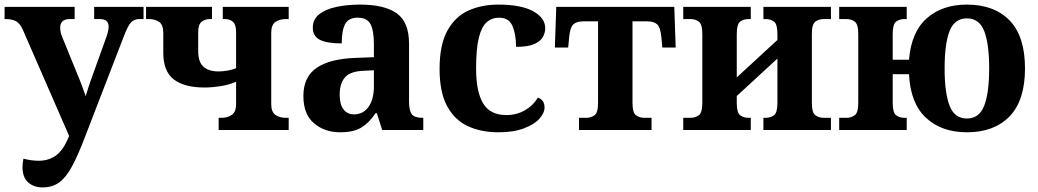

<svg xmlns="http://www.w3.org/2000/svg" viewBox="-20 -566 4518 836"><path d="M165 250Q128 250 103 228.5Q78 207 78 161Q78 153 79 144Q80 135 82 125Q118 134 148 134Q189 134 220 113.5Q251 93 273 44L281 26L80 -435Q68 -463 51 -473Q34 -483 4 -483H0V-536H305V-483H284Q242 -483 242 -445Q242 -435 244.5 -424.5Q247 -414 250 -407L327 -218Q336 -197 353 -147Q361 -173 366 -189Q371 -205 376 -218L441 -399Q446 -411 449.5 -425.5Q453 -440 453 -450Q453 -483 414 -483H390V-536H605V-483H586Q566 -483 552 -470Q538 -457 520 -410L349 33Q319 112 293 159.5Q267 207 237.5 228.5Q208 250 165 250Z M932 0V-53H945Q971 -53 989.5 -66Q1008 -79 1008 -113V-210Q975 -196 938.5 -190.5Q902 -185 870 -185Q783 -185 737 -220Q691 -255 691 -336V-423Q691 -458 673 -470.5Q655 -483 629 -483H616V-536H903V-483H895Q872 -483 857.5 -471Q843 -459 843 -426V-343Q843 -296 866 -275.5Q889 -255 931 -255Q950 -255 970.5 -258.5Q991 -262 1008 -269V-426Q1008 -459 994.5 -471Q981 -483 959 -483H950V-536H1237V-483H1224Q1198 -483 1179.5 -470.5Q1161 -458 1161 -423V-113Q1161 -78 1179.5 -65.5Q1198 -53 1224 -53H1237V0Z M1461 10Q1394 10 1347.5 -29Q1301 -68 1301 -148Q1301 -231 1358.5 -270.5Q1416 -310 1529 -314L1608 -317V-374Q1608 -432 1593.5 -460.5Q1579 -489 1537 -489Q1498 -489 1483 -461.5Q1468 -434 1468 -377Q1404 -377 1373 -392.5Q1342 -408 1342 -446Q1342 -482 1370 -504Q1398 -526 1445 -536Q1492 -546 1548 -546Q1654 -546 1707.5 -508Q1761 -470 1761 -376V-124Q1761 -83 1773.5 -68Q1786 -53 1819 -53H1823V0H1644L1621 -73H1615Q1588 -32 1554 -11Q1520 10 1461 10ZM1521 -68Q1561 -68 1584.5 -100.5Q1608 -133 1608 -191V-260L1566 -258Q1505 -256 1482 -229Q1459 -202 1459 -154Q1459 -112 1475.5 -90Q1492 -68 1521 -68Z M2150 10Q2074 10 2016.5 -17Q1959 -44 1926.5 -104.5Q1894 -165 1894 -266Q1894 -371 1928 -432.5Q1962 -494 2019.5 -520Q2077 -546 2150 -546Q2249 -546 2301.5 -517Q2354 -488 2354 -443Q2354 -423 2343.5 -404.5Q2333 -386 2306 -374Q2279 -362 2227 -362Q2227 -416 2211.5 -452.5Q2196 -489 2153 -489Q2122 -489 2099.5 -469.5Q2077 -450 2065 -402Q2053 -354 2053 -267Q2053 -167 2083.5 -116Q2114 -65 2185 -65Q2229 -65 2265 -85.5Q2301 -106 2322 -141Q2351 -131 2351 -98Q2351 -74 2328.5 -49Q2306 -24 2261 -7Q2216 10 2150 10Z M2501 0V-53H2533Q2553 -53 2568.5 -64Q2584 -75 2584 -118V-473H2520Q2490 -473 2476 -459.5Q2462 -446 2458 -402L2454 -359H2396L2402 -536H2916L2922 -359H2864L2860 -402Q2856 -446 2842 -459.5Q2828 -473 2798 -473H2734V-118Q2734 -75 2749.5 -64Q2765 -53 2785 -53H2817V0Z M2955 0V-53H2987Q3007 -53 3022.5 -64Q3038 -75 3038 -118V-418Q3038 -461 3022.5 -472Q3007 -483 2987 -483H2955V-536H3249V-483H3239Q3218 -483 3203 -472Q3188 -461 3188 -418V-229L3365 -392V-418Q3365 -461 3350 -472Q3335 -483 3314 -483H3304V-536H3598V-483H3566Q3546 -483 3530.5 -472Q3515 -461 3515 -418V-118Q3515 -75 3530.5 -64Q3546 -53 3566 -53H3598V0H3304V-53H3314Q3335 -53 3350 -64Q3365 -75 3365 -118V-311L3188 -148V-118Q3188 -75 3203 -64Q3218 -53 3239 -53H3249V0Z M4190 10Q4080 10 4012 -53Q3944 -116 3938 -243H3867V-118Q3867 -75 3882 -64Q3897 -53 3918 -53H3928V0H3634V-53H3666Q3686 -53 3701.5 -64Q3717 -75 3717 -118V-418Q3717 -461 3701.5 -472Q3686 -483 3666 -483H3634V-536H3928V-483H3918Q3897 -483 3882 -472Q3867 -461 3867 -418V-306H3938Q3948 -427 4015.5 -486.5Q4083 -546 4190 -546Q4309 -546 4376 -477Q4443 -408 4443 -268Q4443 -129 4376 -59.5Q4309 10 4190 10ZM4190 -50Q4244 -50 4265.5 -106Q4287 -162 4287 -268Q4287 -375 4265.5 -430.5Q4244 -486 4190 -486Q4136 -486 4114.5 -430.5Q4093 -375 4093 -268Q4093 -162 4114.5 -106Q4136 -50 4190 -50Z"/></svg>

Font: Noto Serif
Style: Bold
Weight: 700
Designer: Monotype Design Team
Foundry: Monotype Imaging Inc.
Version: Version 2.014